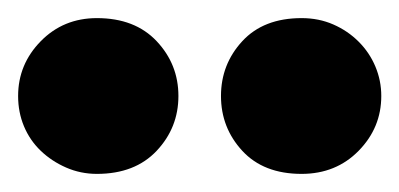

<svg xmlns="http://www.w3.org/2000/svg" viewBox="-34 -743 441 212"><path d="M-14 -637Q-14 -672 11 -697.5Q36 -723 73 -723Q115 -723 139 -697.5Q163 -672 163 -637Q163 -602 139 -576.5Q115 -551 73 -551Q55 -551 39 -558Q23 -565 11 -576.5Q-1 -588 -7.5 -603.5Q-14 -619 -14 -637ZM210 -637Q210 -672 233.5 -697.5Q257 -723 299 -723Q318 -723 334 -716Q350 -709 362 -697Q374 -685 380.5 -669.5Q387 -654 387 -637Q387 -602 362 -576.5Q337 -551 299 -551Q257 -551 233.5 -576.5Q210 -602 210 -637Z"/></svg>

Font: Baloo Bhai
Style: Regular
Weight: 400
Designer: Supriya Tembe, Noopur Datye and Ek Type
Foundry: Ek Type
Version: Version 1.443;PS 1.000;hotconv 16.6.51;makeotf.lib2.5.65220;